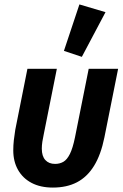

<svg xmlns="http://www.w3.org/2000/svg" viewBox="-20 -836 554 868"><path d="M237 -525 178 -230Q174 -212 171.5 -195.5Q169 -179 169 -164Q169 -130 185 -112.5Q201 -95 229 -95Q250 -95 266.5 -104.5Q283 -114 296 -140Q309 -166 319 -215L381 -525H514L452 -215Q436 -136 405 -86Q374 -36 328 -12Q282 12 219 12Q163 12 123 -9Q83 -30 61.5 -68Q40 -106 40 -156Q40 -179 42.5 -202Q45 -225 49 -249L104 -525ZM457 -781 350 -579 269 -606 339 -816Z"/></svg>

Font: IBM Plex Sans Condensed
Style: Bold Italic
Weight: 700
Width: 3
Italic angle: -11.31°
Designer: Mike Abbink, Paul van der Laan, Pieter van Rosmalen
Foundry: Bold Monday
Version: Version 3.201